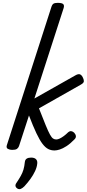

<svg xmlns="http://www.w3.org/2000/svg" viewBox="-20 -1035 608 1345"><path d="M65 15Q49 15 35.5 8Q22 1 28 -18L339 -983Q345 -1003 354.5 -1009Q364 -1015 384 -1015Q415 -1015 423.5 -1005.5Q432 -996 425 -976L221 -345L508 -507Q525 -517 537 -515Q549 -513 559 -495Q567 -480 567.5 -467Q568 -454 546 -442L253 -276Q282 -202 300 -158Q318 -114 330 -92.5Q342 -71 352 -64.5Q362 -58 374 -58Q385 -58 398.5 -64.5Q412 -71 427 -82Q442 -93 457 -108Q469 -118 480 -116Q491 -114 500 -105Q510 -94 511.5 -82Q513 -70 502 -59Q472 -28 445.5 -11Q419 6 398 12.5Q377 19 362 19Q338 19 318 9Q298 -1 278 -27Q258 -53 235 -101.5Q212 -150 183 -226L113 -11Q108 2 98 8.5Q88 15 65 15ZM102 286Q90 278 88.5 267.5Q87 257 96 245Q114 218 126 196.5Q138 175 144.5 152.5Q151 130 154 100Q156 83 167.5 76Q179 69 198 69Q221 69 232 80Q243 91 241 110Q239 135 226 163Q213 191 193.5 218Q174 245 151 270Q138 283 126 288Q114 293 102 286Z"/></svg>

Font: Playwrite BE VLG
Style: Regular
Weight: 400
Designer: Veronika Burian, José Scaglione
Foundry: TypeTogether
Version: Version 1.002